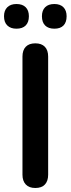

<svg xmlns="http://www.w3.org/2000/svg" viewBox="-35 -929 352 957"><path d="M141 8Q110 8 93.5 -9.5Q77 -27 77 -58V-647Q77 -679 93.5 -696Q110 -713 141 -713Q172 -713 188.5 -696Q205 -679 205 -647V-58Q205 -27 189 -9.5Q173 8 141 8ZM236 -786Q206 -786 190 -802Q174 -818 174 -848Q174 -877 190 -893Q206 -909 236 -909Q265 -909 281 -893Q297 -877 297 -848Q297 -818 281.5 -802Q266 -786 236 -786ZM47 -786Q18 -786 1.5 -802Q-15 -818 -15 -848Q-15 -877 1.5 -893Q18 -909 47 -909Q77 -909 93 -893Q109 -877 109 -848Q109 -818 93 -802Q77 -786 47 -786Z"/></svg>

Font: Nunito ExtraLight
Style: Bold
Weight: 700
Version: Version 3.602